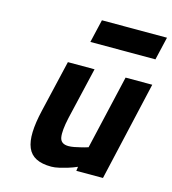

<svg xmlns="http://www.w3.org/2000/svg" viewBox="-111 -829 835 932"><g transform="rotate(15 306.5 -363.0)"><path d="M603 -499 489 0H355L358 -21Q335 -11 312 -4Q292 2 270.5 7Q249 12 232 12Q185 12 155.5 -3Q126 -18 113 -49Q100 -80 101.5 -127Q103 -174 118 -238L179 -499H313L252 -238Q237 -170 242.5 -138Q248 -106 287 -106Q299 -106 315.5 -109Q332 -112 347 -116Q365 -120 383 -126L469 -499ZM286 -738H613L586 -622H259Z"/></g></svg>

Font: Panefresco 999wt
Style: Italic
Weight: 900
Version: Version 1.001